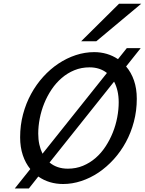

<svg xmlns="http://www.w3.org/2000/svg" viewBox="-20 -996 794 1052"><path d="M189.5 -264.2Q189.5 -231.9 195.6 -204.3Q201.7 -176.8 212.9 -153.8L565.9 -596.2Q526.9 -627 470.7 -627Q425.8 -627 387.7 -611.3Q349.6 -595.7 318.4 -568.8Q287.1 -542 262.9 -506.1Q238.8 -470.2 222.4 -429.9Q206.1 -389.6 197.8 -346.9Q189.5 -304.2 189.5 -264.2ZM351.6 -71.8Q396.5 -71.8 434.6 -87.6Q472.7 -103.5 503.7 -130.4Q534.7 -157.2 558.3 -193.4Q582 -229.5 598.1 -269.8Q614.3 -310.1 622.3 -352.8Q630.4 -395.5 630.4 -435.5Q630.4 -469.2 623.8 -497.6Q617.2 -525.9 605 -548.8L251.5 -105.5Q292 -71.8 351.6 -71.8ZM751 -732.4 670.9 -631.8Q698.7 -599.6 714.1 -555.2Q729.5 -510.7 729.5 -454.6Q729.5 -389.2 713.6 -329.1Q697.8 -269 669.7 -217.3Q641.6 -165.5 603 -123Q564.5 -80.6 519.8 -50.5Q475.1 -20.5 425.5 -4.2Q376 12.2 325.7 12.2Q287.6 12.2 253.4 2Q219.2 -8.3 189.9 -28.8L138.2 36.6H61L146 -69.8Q119.6 -102.1 105 -145.8Q90.3 -189.5 90.3 -244.1Q90.3 -309.6 106.2 -369.6Q122.1 -429.7 150.4 -481.4Q178.7 -533.2 217 -575.4Q255.4 -617.7 300.5 -647.7Q345.7 -677.7 395.5 -694.1Q445.3 -710.4 496.1 -710.4Q532.2 -710.4 565.2 -700.7Q598.1 -690.9 626.5 -671.9L674.8 -732.4ZM753.9 -975.6 507.8 -770H424.8L632.3 -975.6Z"/></svg>

Font: Andika New Basic
Style: Italic
Weight: 400
Italic angle: -14°
Designer: Victor Gaultney, Annie Olsen, Julie Remington, Don Collingsworth, Eric Hays
Foundry: SIL International
Version: Version 5.500